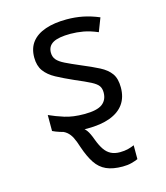

<svg xmlns="http://www.w3.org/2000/svg" viewBox="-116 -635 832 963"><g transform="rotate(-15 300.0 -153.0)"><path d="M402 240Q351 240 317.5 225Q284 210 262 177Q240 144 222 91Q212 59 202 39Q192 19 177 6.5Q162 -6 136 -13L251 0Q265 7 276.5 22.5Q288 38 301 74Q313 106 327 126.5Q341 147 360.5 157Q380 167 407 167Q431 167 450 162Q469 157 482 151V223Q469 229 448.5 234.5Q428 240 402 240ZM279 10Q229 10 183.5 1Q138 -8 105 -24V-107Q140 -91 182.5 -77.5Q225 -64 284 -64Q350 -64 377.5 -84.5Q405 -105 405 -144Q405 -165 395.5 -178.5Q386 -192 359 -206Q332 -220 280 -242Q228 -265 191 -285Q154 -305 134 -332.5Q114 -360 114 -403Q114 -451 138.5 -482.5Q163 -514 209.5 -530Q256 -546 320 -546Q364 -546 404 -538Q444 -530 487 -512L460 -442Q420 -459 386.5 -465Q353 -471 320 -471Q258 -471 229.5 -455Q201 -439 201 -405Q201 -383 213.5 -368Q226 -353 254.5 -339Q283 -325 330 -305Q383 -283 420 -264Q457 -245 476 -218.5Q495 -192 495 -146Q495 -95 470.5 -60.5Q446 -26 398 -8Q350 10 279 10Z"/></g></svg>

Font: Noto Sans Mono
Style: Regular
Weight: 400
Designer: Monotype Design Team
Foundry: Monotype Imaging Inc.
Version: Version 2.014